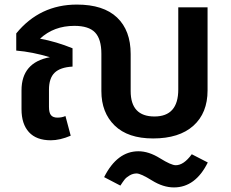

<svg xmlns="http://www.w3.org/2000/svg" viewBox="-20 -598 1009 839"><path d="M649 7Q539 7 481 -49.5Q423 -106 423 -200V-363Q423 -427 395.5 -456Q368 -485 305 -485Q215 -485 155 -429Q226 -416 297 -387V-307Q243 -304 218.5 -280Q194 -256 194 -206V-131Q194 -105 203 -94.5Q212 -84 231 -84Q251 -84 266 -91L289 -5Q242 15 202 15Q139 15 106.5 -20.5Q74 -56 74 -121V-203Q74 -325 198 -348Q122 -371 51 -377V-452Q154 -578 316 -578Q432 -578 491.5 -521.5Q551 -465 551 -362V-200Q551 -89 655 -89Q759 -89 759 -207V-566H887V-203Q887 -104 825 -48.5Q763 7 649 7ZM818 76 888 112Q834 221 740 221Q693 221 644 190.5Q595 160 577 160Q561 160 546.5 168.5Q532 177 524.5 186.5Q517 196 506 213L435 176Q492 63 585 63Q630 63 679 93.5Q728 124 748 124Q783 124 818 76Z"/></svg>

Font: FiraGO Medium
Style: Regular
Weight: 500
Designer: bBox Type
Foundry: bBox Type GmbH
Version: Version 1.001;PS 001.001;hotconv 1.0.88;makeotf.lib2.5.64775